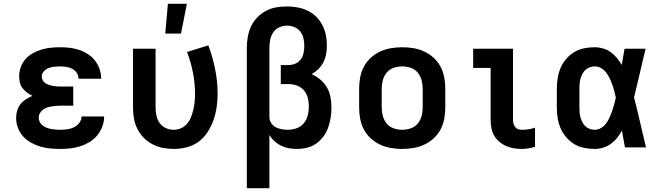

<svg xmlns="http://www.w3.org/2000/svg" viewBox="-20 -777 3490 1012"><path d="M298 8Q271 8 244.5 5.5Q218 3 192.5 -4.5Q167 -12 143 -25.5Q119 -39 101.5 -58.5Q84 -78 74.5 -103.5Q65 -129 65 -156Q65 -175 70.5 -194Q76 -213 88 -228Q100 -243 116.5 -253.5Q133 -264 151 -272Q136 -279 122.5 -289Q109 -299 99 -312Q89 -325 85 -341.5Q81 -358 81 -375Q81 -399 89.5 -423Q98 -447 114.5 -465.5Q131 -484 153 -496.5Q175 -509 199 -516Q223 -523 248 -525.5Q273 -528 297 -528Q323 -528 348 -525Q373 -522 397 -514Q421 -506 443 -492Q465 -478 480.5 -458Q496 -438 504.5 -413.5Q513 -389 513 -364V-362H394V-363Q394 -379 384.5 -393Q375 -407 360.5 -414.5Q346 -422 330 -424.5Q314 -427 297 -427Q282 -427 266.5 -425.5Q251 -424 236.5 -418.5Q222 -413 211 -401Q200 -389 200 -373Q200 -363 205.5 -353.5Q211 -344 219.5 -338.5Q228 -333 238 -329.5Q248 -326 258.5 -324Q269 -322 279.5 -321.5Q290 -321 300 -321H366V-220H300Q288 -220 275.5 -219Q263 -218 251 -216Q239 -214 227.5 -210Q216 -206 206 -198.5Q196 -191 190 -180Q184 -169 184 -157Q184 -145 189.5 -134Q195 -123 205 -115.5Q215 -108 226.5 -103.5Q238 -99 249.5 -97Q261 -95 273.5 -94Q286 -93 298 -93Q316 -93 334.5 -95.5Q353 -98 369.5 -106Q386 -114 398 -129.5Q410 -145 410 -163H529Q529 -136 519.5 -110.5Q510 -85 493 -64Q476 -43 453 -29Q430 -15 404 -6.5Q378 2 351.5 5Q325 8 298 8Z M896 8Q867 8 838.5 2.5Q810 -3 784 -16.5Q758 -30 737.5 -51Q717 -72 704 -98Q691 -124 686 -152.5Q681 -181 681 -210V-520H800V-210Q800 -189 804.5 -167.5Q809 -146 821.5 -128.5Q834 -111 854 -102Q874 -93 896 -93Q916 -93 935 -101.5Q954 -110 967 -126Q980 -142 987.5 -161.5Q995 -181 999.5 -201Q1004 -221 1006 -241.5Q1008 -262 1008 -282Q1008 -339 997 -394.5Q986 -450 966 -503L1078 -538Q1101 -477 1114 -412.5Q1127 -348 1127 -282Q1127 -247 1122 -212.5Q1117 -178 1105.5 -145Q1094 -112 1075 -82Q1056 -52 1028 -31Q1000 -10 965.5 -1Q931 8 896 8ZM851 -600 865 -757H965L934 -600Z M1281 215V-525Q1281 -554 1286 -582.5Q1291 -611 1303 -637Q1315 -663 1335 -684Q1355 -705 1380.5 -719Q1406 -733 1434.5 -738Q1463 -743 1492 -743H1493Q1520 -743 1548 -738Q1576 -733 1601 -721Q1626 -709 1646 -689.5Q1666 -670 1679 -645Q1692 -620 1697.5 -592.5Q1703 -565 1703 -537Q1703 -515 1699 -492.5Q1695 -470 1685 -450Q1675 -430 1659 -414Q1643 -398 1623 -386Q1648 -375 1669 -357Q1690 -339 1703.5 -315.5Q1717 -292 1722 -265Q1727 -238 1727 -211Q1727 -184 1723 -157.5Q1719 -131 1710 -105.5Q1701 -80 1685 -58Q1669 -36 1647 -20.5Q1625 -5 1598.5 1.5Q1572 8 1546 8Q1524 8 1503 4.5Q1482 1 1462.5 -8.5Q1443 -18 1427 -32.5Q1411 -47 1400 -65V215ZM1497 -93Q1521 -93 1543.5 -101Q1566 -109 1581 -127Q1596 -145 1602 -168.5Q1608 -192 1608 -216Q1608 -238 1602.5 -260.5Q1597 -283 1582 -300.5Q1567 -318 1545 -326Q1523 -334 1500 -334H1460V-434H1500Q1519 -434 1536.5 -441.5Q1554 -449 1565 -464Q1576 -479 1580 -497.5Q1584 -516 1584 -535Q1584 -555 1579.5 -575Q1575 -595 1563 -610.5Q1551 -626 1532 -634Q1513 -642 1493 -642Q1472 -642 1452 -633Q1432 -624 1420 -606Q1408 -588 1404 -567Q1400 -546 1400 -525V-159Q1400 -143 1409.5 -128.5Q1419 -114 1433.5 -106.5Q1448 -99 1464.5 -96Q1481 -93 1497 -93Z M2100 8Q2070 8 2040.5 3Q2011 -2 1984 -14.5Q1957 -27 1934.5 -47.5Q1912 -68 1898 -94.5Q1884 -121 1878.5 -150.5Q1873 -180 1873 -210V-310Q1873 -340 1878.5 -369.5Q1884 -399 1898 -425.5Q1912 -452 1934.5 -472.5Q1957 -493 1984 -505.5Q2011 -518 2040.5 -523Q2070 -528 2100 -528Q2130 -528 2159.5 -523Q2189 -518 2216 -505.5Q2243 -493 2265.5 -472.5Q2288 -452 2302 -425.5Q2316 -399 2321.5 -369.5Q2327 -340 2327 -310V-210Q2327 -180 2321.5 -150.5Q2316 -121 2302 -94.5Q2288 -68 2265.5 -47.5Q2243 -27 2216 -14.5Q2189 -2 2159.5 3Q2130 8 2100 8ZM2100 -93Q2123 -93 2145 -100.5Q2167 -108 2181.5 -125.5Q2196 -143 2202 -165Q2208 -187 2208 -210V-310Q2208 -333 2202 -355Q2196 -377 2181.5 -394.5Q2167 -412 2145 -419.5Q2123 -427 2100 -427Q2077 -427 2055 -419.5Q2033 -412 2018.5 -394.5Q2004 -377 1998 -355Q1992 -333 1992 -310V-210Q1992 -187 1998 -165Q2004 -143 2018.5 -125.5Q2033 -108 2055 -100.5Q2077 -93 2100 -93Z M2730 8Q2709 8 2688 4.5Q2667 1 2647.5 -7.5Q2628 -16 2611.5 -30Q2595 -44 2584.5 -62.5Q2574 -81 2570 -102.5Q2566 -124 2566 -145V-419H2474V-520H2684V-145Q2684 -135 2686.5 -125.5Q2689 -116 2695 -108Q2701 -100 2710.5 -96.5Q2720 -93 2730 -93Q2748 -93 2765.5 -95.5Q2783 -98 2800 -104V-3Q2783 2 2765.5 5Q2748 8 2730 8Z M3115 8Q3087 8 3059 2.5Q3031 -3 3007 -17.5Q2983 -32 2964.5 -53.5Q2946 -75 2935 -100.5Q2924 -126 2919.5 -154Q2915 -182 2915 -210V-310Q2915 -338 2919.5 -366Q2924 -394 2935 -419.5Q2946 -445 2964.5 -466.5Q2983 -488 3007 -502.5Q3031 -517 3059 -522.5Q3087 -528 3115 -528Q3137 -528 3159 -521.5Q3181 -515 3199 -502Q3217 -489 3231.5 -471.5Q3246 -454 3257 -435Q3261 -456 3264.5 -477.5Q3268 -499 3272 -520H3383Q3367 -456 3352.5 -391.5Q3338 -327 3322 -263Q3339 -198 3354 -132Q3369 -66 3385 0H3274Q3270 -22 3266 -44.5Q3262 -67 3258 -89Q3247 -69 3233 -51Q3219 -33 3200.5 -19.5Q3182 -6 3160 1Q3138 8 3115 8ZM3115 -93Q3133 -93 3149 -103Q3165 -113 3175.5 -127.5Q3186 -142 3193.5 -159Q3201 -176 3207 -193Q3213 -210 3217.5 -227.5Q3222 -245 3226 -263Q3222 -280 3217.5 -297.5Q3213 -315 3207 -331.5Q3201 -348 3193.5 -364Q3186 -380 3175 -394.5Q3164 -409 3148.5 -418Q3133 -427 3115 -427Q3102 -427 3089 -422.5Q3076 -418 3066 -409Q3056 -400 3050 -388Q3044 -376 3040 -363Q3036 -350 3035 -336.5Q3034 -323 3034 -310V-210Q3034 -197 3035 -183.5Q3036 -170 3040 -157Q3044 -144 3050 -132Q3056 -120 3066 -111Q3076 -102 3089 -97.5Q3102 -93 3115 -93Z"/></svg>

Font: Iosevka Book
Style: Bold
Weight: 700
Designer: Belleve Invis
Foundry: Belleve Invis
Version: Version 28.0.7; ttfautohint (v1.8.3)